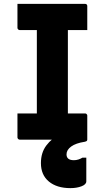

<svg xmlns="http://www.w3.org/2000/svg" viewBox="-20 -720 540 990"><path d="M330 -85H166L170 -131Q170 -147 170 -168Q170 -189 170 -205Q170 -256 170 -307Q170 -358 170 -409.5Q170 -461 170 -512.5Q170 -564 170 -615H334L330 -569Q330 -553 330 -532.5Q330 -512 330 -495Q330 -444 330 -392.5Q330 -341 330 -289.5Q330 -238 330 -187Q330 -136 330 -85ZM430 0H81Q79 0 77 -1Q75 -2 73.5 -3.5Q72 -5 71 -7Q70 -9 70 -11Q70 -33 70 -53Q70 -73 70 -93Q70 -113 70 -135H419Q422 -135 424.5 -133.5Q427 -132 428.5 -129.5Q430 -127 430 -124Q430 -102 430 -82Q430 -62 430 -42Q430 -22 430 0ZM70 -700H419Q424 -700 427 -697Q430 -694 430 -689Q430 -673 430 -657.5Q430 -642 430 -627Q430 -612 430 -597Q430 -582 430 -565H81Q77 -565 73.5 -568.5Q70 -572 70 -576Q70 -593 70 -608Q70 -623 70 -638Q70 -653 70 -668.5Q70 -684 70 -700ZM367 -45Q381 -45 394.5 -35Q408 -25 430 0Q430 3 428 6Q426 9 417 11Q371 18 347 35.5Q323 53 323 76Q323 91 332.5 98.5Q342 106 361 106Q373 106 384 102.5Q395 99 405 93H425Q425 103 425 115.5Q425 128 425 150.5Q425 173 425 215Q425 231 400.5 240.5Q376 250 343 250Q273 250 232 216Q191 182 191 121Q191 67 219 30Q247 -7 287.5 -26Q328 -45 367 -45Z"/></svg>

Font: Recursive ExtraBold
Style: Regular
Weight: 800
Version: Version 1.085